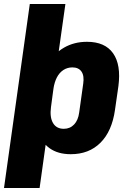

<svg xmlns="http://www.w3.org/2000/svg" viewBox="-27 -760 641 960"><path d="M327 11Q263 11 221.5 -18.5Q180 -48 163.5 -103Q147 -158 156 -235L167 -307Q178 -384 210.5 -438.5Q243 -493 293.5 -522Q344 -551 408 -551Q498 -551 538.5 -493.5Q579 -436 565 -329L548 -211Q533 -104 475.5 -46.5Q418 11 327 11ZM122 -740H300L245 -350L171 180H-7ZM292 -116Q323 -116 343.5 -137.5Q364 -159 369 -198L389 -341Q395 -381 380.5 -402Q366 -423 335 -423Q310 -423 290 -410Q270 -397 257.5 -373Q245 -349 240 -315L228 -225Q221 -174 238 -145Q255 -116 292 -116Z"/></svg>

Font: Pathway Extreme Condensed ExtraBold
Style: Italic
Weight: 800
Width: 3
Italic angle: -8°
Version: Version 1.001;gftools[0.9.26]